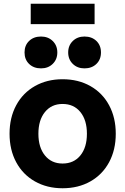

<svg xmlns="http://www.w3.org/2000/svg" viewBox="-20 -991 669 1025"><path d="M31 -277Q31 -363 66.5 -429Q102 -495 166.5 -531.5Q231 -568 314 -568Q398 -568 462.5 -531.5Q527 -495 562.5 -429Q598 -363 598 -277Q598 -191 562.5 -125Q527 -59 462.5 -22.5Q398 14 314 14Q231 14 166.5 -22.5Q102 -59 66.5 -125Q31 -191 31 -277ZM314 -118Q374 -118 409 -161Q444 -204 444 -277Q444 -350 409 -393Q374 -436 314 -436Q255 -436 220 -393Q185 -350 185 -277Q185 -204 220 -161Q255 -118 314 -118ZM111 -711Q111 -749 135.5 -772.5Q160 -796 199 -796Q237 -796 261.5 -772Q286 -748 286 -711Q286 -674 261.5 -650Q237 -626 199 -626Q160 -626 135.5 -649.5Q111 -673 111 -711ZM431 -796Q470 -796 494.5 -772.5Q519 -749 519 -711Q519 -673 494.5 -649.5Q470 -626 431 -626Q393 -626 368.5 -650Q344 -674 344 -711Q344 -748 368.5 -772Q393 -796 431 -796ZM485 -971V-862H144V-971Z"/></svg>

Font: Application
Style: Bold
Weight: 700
Designer: Wei Huang
Foundry: Wei Huang
Version: Version 0.012